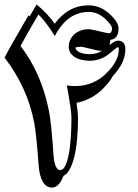

<svg xmlns="http://www.w3.org/2000/svg" viewBox="-95 -704 615 856"><path d="M238.8 -290Q241.2 -290 242.7 -290Q244.1 -290 238.8 -291ZM202.1 -241.2Q204.6 -241.2 206.1 -241.2Q207.5 -241.2 202.1 -242.2ZM304.7 -462.4Q335.9 -462.4 360.8 -478Q358.4 -477.5 353.5 -477.5Q346.7 -477.5 335 -480.2Q323.2 -482.9 309.1 -486.3Q295.4 -489.7 282.2 -492.7Q269 -495.6 263.2 -495.6Q256.8 -495.6 251.5 -494.6Q246.1 -493.7 240.7 -492.2Q243.2 -477.5 261.7 -470Q280.3 -462.4 304.7 -462.4ZM463.9 -484.4Q463.9 -423.8 408.2 -365.2Q394 -338.9 366.7 -311.5H367.2Q314.5 -258.3 246.1 -245.6Q249.5 -222.2 251.2 -205.8Q252.9 -189.5 252.9 -180.2Q252.9 -126 248.5 -81.1Q244.1 -36.1 235.6 -2.7Q227.1 30.8 215.1 52Q203.1 73.2 188 80.1Q178.2 105.5 165.5 118.9Q152.8 132.3 137.2 132.3Q110.8 132.3 95.7 106Q80.6 79.6 77.1 32.2Q75.2 2.9 72.8 -25.1Q70.3 -53.2 67.9 -77.6Q65.4 -102.1 63 -121.8Q60.5 -141.6 58.1 -153.8Q42.5 -235.8 9.3 -308.3Q-23.9 -380.9 -74.7 -447.3Q-68.8 -459 -56.6 -481Q-44.4 -502.9 -29.3 -529.3Q-14.2 -555.7 2 -583.7Q18.1 -611.8 31.7 -635.3Q33.2 -633.8 37.1 -630.9Q45.4 -645 53.2 -658.4Q61 -671.9 68.4 -684.1Q94.2 -662.6 113.8 -641.6Q133.3 -620.6 148.9 -598.1Q209 -680.2 300.8 -680.2Q352.5 -680.2 395.5 -640.1Q433.6 -604.5 433.6 -577.6Q433.6 -530.8 397 -526.4Q396.5 -519.5 395.8 -513.7Q395 -507.8 393.1 -502.9Q404.8 -512.2 413.6 -517.3Q422.4 -522.5 430.7 -522.5L429.2 -522.9Q445.8 -522.9 454.8 -513.7Q463.9 -504.4 463.9 -484.4ZM434.6 -484.4Q434.6 -493.7 429.2 -493.7Q427.7 -494.1 393.1 -465.3Q354.5 -433.1 304.7 -433.1Q286.6 -433.1 269.5 -437Q252.4 -440.9 239.7 -448.7Q227.1 -456.5 219.2 -468.3Q211.4 -480 211.4 -495.1Q211.4 -511.7 218 -526.1Q224.6 -540.5 236.3 -551Q248 -561.5 264.2 -567.6Q280.3 -573.7 299.8 -573.7Q307.1 -573.7 320.3 -570.8Q333.5 -567.9 347.4 -564.7Q361.3 -561.5 373.3 -558.6Q385.3 -555.7 390.1 -555.7Q404.3 -555.7 404.3 -577.6Q404.3 -591.3 375.5 -618.7Q341.3 -650.9 300.8 -650.9Q205.6 -650.9 149.4 -543.5Q127 -579.1 108.6 -603Q90.3 -627 76.2 -639.2Q48.3 -591.8 28.6 -557.1Q8.8 -522.5 -3.4 -499Q90.8 -376 123.5 -208Q134.3 -153.3 143.1 -18.6Q147.5 54.2 173.8 54.2Q185.5 54.2 194.6 37.6Q203.6 21 210.2 -9.5Q216.8 -40 220.2 -83.5Q223.6 -127 223.6 -180.2Q223.6 -208.5 203.1 -323.2Q222.2 -320.3 240.2 -320.3Q323.7 -320.3 382.8 -380.9Q434.6 -432.6 434.6 -484.4Z"/></svg>

Font: XB Kayhan Sayeh
Style: Regular
Weight: 700
Designer: Behnam
Foundry: Irmug
Version: Version 7.300 2009